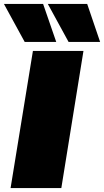

<svg xmlns="http://www.w3.org/2000/svg" viewBox="-41 -960 531 980"><path d="M13 0 127 -700H385L272 0ZM85 -746 -21 -940H179L246 -746ZM309 -746 203 -940H404L470 -746Z"/></svg>

Font: Georama Extended Black
Style: Italic
Weight: 900
Width: 7
Italic angle: -9°
Designer: Jean-Baptiste Levee
Foundry: Production Type
Version: Version 1.000